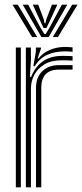

<svg xmlns="http://www.w3.org/2000/svg" viewBox="-20 -804 353 824"><path d="M123.2 -519.5 134 -583V-600H155.8L156 -595.8L141.5 -553.2H145.5Q162.8 -576.5 193.5 -589.5Q224.2 -602.5 256.8 -602.5Q271.2 -602.5 291.5 -600.8V-581.8Q276.2 -583.5 258.2 -583.5Q215.2 -583.5 182.8 -568.8Q150.2 -554 128.5 -519.5ZM91 0V-600H112.5L112.8 -548L108.5 -474H113.5Q150.2 -564.2 247 -564.2Q259.2 -564.2 272.1 -563.9Q285 -563.5 291.5 -562.8V-544Q284 -544.5 270.1 -544.9Q256.2 -545.2 243 -545.2Q199.8 -545.2 170.8 -527.8Q141.8 -510.2 127.2 -482.8Q112.8 -455.2 112.8 -425.2V0ZM48 0V-600H69.5V0ZM134.5 0V-427Q134.5 -472.2 161.5 -498.4Q188.5 -524.5 233.5 -524.5H291.5V-505.2Q278.2 -505.5 262.8 -505.4Q247.2 -505.2 233.5 -505.2Q194 -505.2 175.6 -485.1Q157.2 -465 157.2 -429V0ZM33.8 -784H56.2L139.8 -644.8H117.8ZM77.5 -784H100.8L151.8 -688.5L170.2 -658.2H176.2L194.5 -688.5L245.5 -784H268.8L188.8 -644.8H157.8ZM120.8 -784H144L167.5 -721.8L171.5 -703.8H174.8L179 -721.8L203 -784H226.2L191.5 -709.2L179.2 -683.5H167.2L155 -709.2ZM290 -784H312.8L228.5 -644.8H206.5Z"/></svg>

Font: Big Shoulders Inline Display
Style: Bold
Weight: 700
Designer: Patric King
Foundry: XO Type Co
Version: Version 1.000